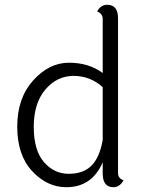

<svg xmlns="http://www.w3.org/2000/svg" viewBox="-20 -774 605 802"><path d="M409 -410Q357 -457 287.5 -457Q218 -457 169.5 -400Q121 -343 121 -244.5Q121 -146 163.5 -97Q206 -48 267 -48Q328 -48 362 -82Q396 -116 409 -189ZM473 -698V-51Q473 -29 496 -21Q480 8 454 8Q409 8 409 -49V-96Q364 8 257 8Q177 8 114.5 -59Q52 -126 52 -245Q52 -364 118.5 -438Q185 -512 268 -512Q351 -512 409 -469V-694Q409 -717 386 -726Q400 -754 428 -754Q473 -754 473 -698Z"/></svg>

Font: Laila Light
Style: Regular
Weight: 300
Designer: Hitesh Malaviya
Foundry: Indian Type Foundry
Version: Version 1.302;PS 1.0;hotconv 1.0.78;makeotf.lib2.5.61930; tt